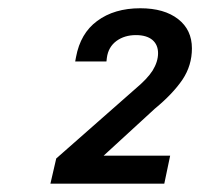

<svg xmlns="http://www.w3.org/2000/svg" viewBox="-20 -875 485 465"><path d="M116.2 -491.2 307.1 -659.2Q336.9 -684.1 349.6 -704.1Q362.8 -725.6 362.8 -746.1Q362.8 -766.6 349.1 -778.3Q335 -790 309.1 -790Q281.7 -790 262.2 -775.9Q242.2 -761.2 238.8 -734.9L237.8 -726.1H162.1L164.1 -736.8Q174.8 -794.4 215.3 -824.2Q256.8 -855 319.8 -855Q377.9 -855 411.6 -828.6Q444.8 -802.7 444.8 -757.8Q444.8 -716.3 421.9 -682.1Q398.4 -647.5 355 -611.8L231 -498H392.1L377.9 -430.2H102.1Z"/></svg>

Font: D-DIN Exp
Style: DINExp-Italic
Weight: 400
Width: 7
Italic angle: -12°
Designer: Charles Nix
Foundry: Datto Inc.
Version: Version 1.00